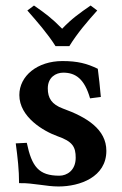

<svg xmlns="http://www.w3.org/2000/svg" viewBox="-20 -665 441 695"><path d="M37 -146C44 -94 49 -50 49 -2C76 -3 101 1 126 4C148 7 169 10 192 10C269 10 365 -24 365 -119C365 -197 294 -241 208 -272C167 -287 153 -310 153 -345C153 -385 182 -402 209 -402C254 -402 286 -379 306 -309L345 -314C342 -350 338 -386 334 -416C295 -435 261 -444 206 -444C115 -444 50 -390 50 -321C50 -241 138 -190 188 -172C243 -153 254 -133 254 -94C254 -48 222 -29 195 -29C120 -29 95 -62 77 -148ZM231 -498C260 -545 296 -587 332 -627L308 -645C269 -618 239 -597 205 -561C168 -599 142 -618 103 -645L79 -627C114 -587 152 -544 181 -498Z"/></svg>

Font: Libertinus Serif Semibold
Style: Regular
Weight: 600
Designer: Philipp H. Poll, Khaled Hosny
Foundry: Caleb Maclennan
Version: Version 7.050;RELEASE